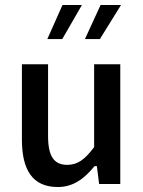

<svg xmlns="http://www.w3.org/2000/svg" viewBox="-20 -739 576 771"><path d="M212 12C273 12 317 -20 358 -70L360 -72H369L378 0H463V-481H358V-148L357 -147C321 -99 292 -77 250 -77C197 -77 173 -111 173 -193V-481H68V-178C68 -55 112 12 212 12ZM230 -582 309 -719H231L170 -582ZM381 -582 466 -719H384L321 -582Z"/></svg>

Font: Falling Sky
Style: Light
Weight: 400
Designer: Paul D. Hunt
Foundry: Adobe Systems Incorporated
Version: Version 1.02